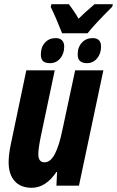

<svg xmlns="http://www.w3.org/2000/svg" viewBox="-20 -882 556 912"><path d="M21 -111Q21 -147 31 -195L105 -548H240L173 -230Q162 -175 162 -150Q162 -111 191 -111Q220 -111 240.5 -150.5Q261 -190 276 -263L337 -548H471L355 0H248L251 -65H248Q197 10 131 10Q78 10 49.5 -22Q21 -54 21 -111ZM221 -849 224 -862H307Q336 -824 353 -793Q382 -822 429 -862H516L513 -850Q426 -763 396 -724H275Q246 -798 221 -849ZM174 -623Q174 -658 193.5 -679.5Q213 -701 245 -701Q264 -701 274.5 -690.5Q285 -680 285 -661Q285 -627 266 -604.5Q247 -582 218 -582Q195 -582 184.5 -591.5Q174 -601 174 -623ZM349 -623Q349 -658 369 -679.5Q389 -701 420 -701Q460 -701 460 -661Q460 -627 441 -604.5Q422 -582 393 -582Q349 -582 349 -623Z"/></svg>

Font: Noto Sans Display Ex Bold Cond
Style: Italic
Weight: 800
Width: 3
Italic angle: -12°
Designer: Monotype Design team
Foundry: Monotype Imaging Inc.
Version: Version 1.000